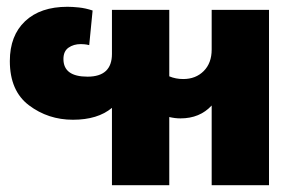

<svg xmlns="http://www.w3.org/2000/svg" viewBox="-20 -546 879 566"><path d="M512 -197Q569 -197 604 -235V0H773V-517H604V-400Q604 -360 580.5 -336.5Q557 -313 520 -313Q498 -313 479 -321V-517H310V-387Q310 -320 238 -320Q167 -320 167 -372Q167 -395 182 -405.5Q197 -416 218 -416Q222 -416 228.5 -415.5Q235 -415 243 -413L253 -515Q232 -522 212.5 -524Q193 -526 179 -526Q99 -526 54 -483.5Q9 -441 9 -366Q9 -278 65.5 -235.5Q122 -193 195 -193Q268 -193 310 -228V0H479V-201Q496 -197 512 -197Z"/></svg>

Font: Noto Sans Thai UI Extra
Style: Regular
Weight: 800
Designer: Monotype Design Team
Foundry: Monotype Imaging Inc.
Version: Version 1.901